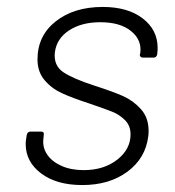

<svg xmlns="http://www.w3.org/2000/svg" viewBox="-20 -528 503 553"><path d="M54 -113Q54 -121 55 -126L57 -139Q59 -149 68 -149H98Q108 -149 106 -139L105 -128Q102 -104 115.5 -83.5Q129 -63 156.5 -50.5Q184 -38 221 -38Q279 -38 317.5 -68Q356 -98 356 -141Q356 -166 340 -182Q324 -198 302.5 -206.5Q281 -215 237 -230Q188 -246 158.5 -259.5Q129 -273 108.5 -297Q88 -321 88 -357Q88 -425 140.5 -466.5Q193 -508 276 -508Q348 -508 391 -475Q434 -442 434 -390Q434 -380 433 -375V-372Q431 -362 422 -362H392Q387 -362 384.5 -365Q382 -368 383 -372L384 -375Q389 -413 357.5 -438.5Q326 -464 269 -464Q215 -464 179 -440.5Q143 -417 138 -377Q134 -339 162.5 -320Q191 -301 253 -281Q306 -264 335 -251Q364 -238 386 -213.5Q408 -189 408 -151Q408 -141 407 -135Q399 -72 347 -33.5Q295 5 217 5Q143 5 98.5 -28.5Q54 -62 54 -113Z"/></svg>

Font: Barlow Light
Style: Italic
Weight: 300
Italic angle: -7°
Designer: Jeremy Tribby
Foundry: Tribby Type
Version: Version 1.408